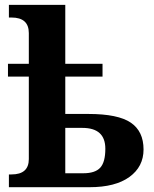

<svg xmlns="http://www.w3.org/2000/svg" viewBox="-20 -780 643 800"><path d="M252 -460.9V-305.2H348.1Q471.7 -305.2 524.9 -269Q578.1 -232.9 578.1 -157.2Q578.1 -85.4 519.3 -42.7Q460.4 0 353 0H17.1V-53.2H27.8Q100.1 -53.2 100.1 -117.2V-460.9H13.2V-514.2H100.1V-642.1Q100.1 -707 27.8 -707H17.1V-759.8H252V-514.2H407.2V-460.9ZM327.1 -58.1Q376.5 -58.1 397.7 -81.3Q418.9 -104.5 418.9 -160.2Q418.9 -247.1 323.2 -247.1H252V-58.1Z"/></svg>

Font: Droids
Style: b
Weight: 700
Foundry: Ascender Corporation
Version: Version 1.00 build 113